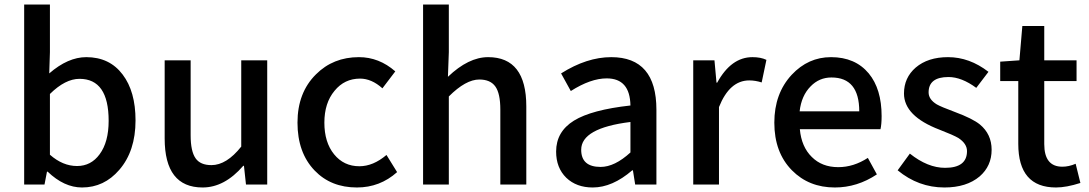

<svg xmlns="http://www.w3.org/2000/svg" viewBox="-20 -817 4819 850"><path d="M191 -57H188L177 0H87V-797H201V-586L198 -492Q281 -564 362 -564Q465 -564 523 -487Q580 -412 580 -284Q580 -148 508 -65Q441 13 343 13Q264 13 191 -57ZM421 -134Q461 -188 461 -282Q461 -468 332 -468Q269 -468 201 -401V-132Q258 -82 321 -82Q383 -82 421 -134Z M709 -204V-550H824V-218Q824 -147 846 -116Q867 -86 916 -86Q983 -86 1048 -168V-550H1163V0H1069L1060 -83H1057Q974 13 877 13Q709 13 709 -204Z M1373 -62Q1297 -141 1297 -274Q1297 -407 1379 -488Q1455 -564 1569 -564Q1658 -564 1730 -501L1673 -426Q1625 -469 1574 -469Q1505 -469 1461 -415Q1416 -361 1416 -274Q1416 -187 1459 -134Q1502 -81 1571 -81Q1632 -81 1691 -131L1738 -55Q1662 13 1560 13Q1445 13 1373 -62Z M1853 -797H1967V-586L1963 -477Q2054 -564 2141 -564Q2310 -564 2310 -346V0H2195V-332Q2195 -403 2173 -434Q2151 -465 2102 -465Q2042 -465 1967 -390V0H1853Z M2487 -30Q2442 -74 2442 -146Q2442 -234 2521 -283Q2599 -331 2771 -350Q2769 -470 2666 -470Q2595 -470 2507 -414L2464 -492Q2578 -564 2686 -564Q2886 -564 2886 -331V0H2792L2782 -63H2779Q2691 13 2604 13Q2532 13 2487 -30ZM2771 -142V-277Q2553 -250 2553 -154Q2553 -78 2639 -78Q2701 -78 2771 -142Z M3049 -550H3143L3152 -451H3155Q3217 -564 3311 -564Q3348 -564 3373 -552L3352 -452Q3324 -461 3297 -461Q3210 -461 3163 -343V0H3049Z M3486 -63Q3408 -142 3408 -274Q3408 -403 3485 -486Q3558 -564 3659 -564Q3766 -564 3826 -492Q3883 -423 3883 -303Q3883 -267 3878 -245H3521Q3528 -167 3574 -122Q3619 -77 3691 -77Q3759 -77 3822 -118L3862 -45Q3775 13 3676 13Q3561 13 3486 -63ZM3784 -324Q3784 -474 3661 -474Q3607 -474 3569 -435Q3528 -394 3520 -324Z M3954 -63 4008 -137Q4087 -74 4164 -74Q4261 -74 4261 -148Q4261 -181 4223 -206Q4201 -219 4139 -243Q3982 -303 3982 -403Q3982 -473 4034 -518Q4088 -564 4177 -564Q4272 -564 4356 -499L4302 -428Q4237 -476 4179 -476Q4091 -476 4091 -408Q4091 -377 4127 -355Q4146 -344 4208 -321Q4286 -292 4318 -266Q4370 -223 4370 -154Q4370 -82 4317 -36Q4259 13 4161 13Q4046 13 3954 -63Z M4488 -180V-458H4408V-544L4493 -550L4506 -702H4603V-550H4746V-458H4603V-179Q4603 -79 4683 -79Q4712 -79 4742 -92L4763 -7Q4701 13 4655 13Q4488 13 4488 -180Z"/></svg>

Font: Noto Sans S Chinese Medium
Style: Regular
Weight: 500
Designer: Ryoko NISHIZUKA  (kana & ideographs); Paul D. Hunt (Latin, Greek & Cyrillic); Wenlong ZHANG  (bopomofo); Sandoll Communi
Foundry: Adobe Systems Incorporated
Version: Version 1.000;PS 1;hotconv 1.0.78;makeotf.lib2.5.61930